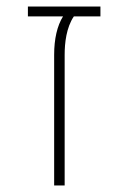

<svg xmlns="http://www.w3.org/2000/svg" viewBox="-20 -565 391 585"><path d="M145 0H177V-398C177 -434 182 -481 205 -515H286V-545H65V-515H172C154 -486 145 -446 145 -398V0Z"/></svg>

Font: Assistant ExtraLight
Style: Regular
Weight: 275
Designer: Hebrew By Ben Nathan, Latin by Paul Hunt
Version: Version 2.001;PS 002.001;hotconv 1.0.88;makeotf.lib2.5.64775